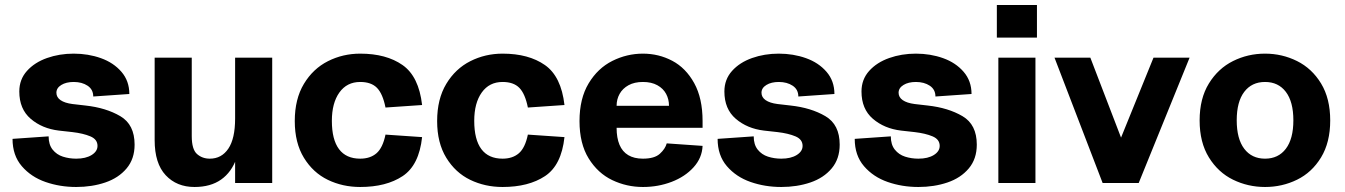

<svg xmlns="http://www.w3.org/2000/svg" viewBox="-20 -730 5367 766"><path d="M30 -176 174 -186Q174 -153 190 -133Q206 -113 231 -105Q256 -97 284 -97Q322 -97 345.5 -111.5Q369 -126 369 -148Q369 -174 340.5 -186Q312 -198 269 -203L215 -209Q148 -217 102.5 -256Q57 -295 57 -365Q57 -413 87.5 -447Q118 -481 167.5 -498.5Q217 -516 274 -516Q332 -516 382.5 -498Q433 -480 464.5 -443.5Q496 -407 496 -355L352 -345Q352 -373 329.5 -388Q307 -403 274 -403Q244 -403 224.5 -391Q205 -379 205 -360Q205 -342 221.5 -330.5Q238 -319 269 -315L321 -309Q403 -300 460 -266.5Q517 -233 517 -153Q517 -96 485 -58Q453 -20 400 -2Q347 16 284 16Q219 16 161.5 -4Q104 -24 67 -67Q30 -110 30 -176Z M597 -171V-500H745V-187Q745 -134 766 -115.5Q787 -97 817 -97Q864 -97 891 -137Q918 -177 918 -257L944 -237Q944 -156 924 -99.5Q904 -43 862 -13.5Q820 16 756 16Q685 16 641 -31Q597 -78 597 -171ZM918 -500H1066V0H918Z M1156 -247Q1156 -335 1192.5 -395.5Q1229 -456 1288.5 -486Q1348 -516 1417 -516Q1521 -516 1586 -470.5Q1651 -425 1664 -311L1518 -301Q1507 -356 1484 -379.5Q1461 -403 1417 -403Q1364 -403 1334 -361Q1304 -319 1304 -248Q1304 -173 1332.5 -135Q1361 -97 1417 -97Q1457 -97 1482 -118.5Q1507 -140 1518 -193L1664 -183Q1652 -71 1586.5 -27.5Q1521 16 1417 16Q1347 16 1288 -12.5Q1229 -41 1192.5 -100.5Q1156 -160 1156 -247Z M1724 -247Q1724 -335 1760.5 -395.5Q1797 -456 1856.5 -486Q1916 -516 1985 -516Q2089 -516 2154 -470.5Q2219 -425 2232 -311L2086 -301Q2075 -356 2052 -379.5Q2029 -403 1985 -403Q1932 -403 1902 -361Q1872 -319 1872 -248Q1872 -173 1900.5 -135Q1929 -97 1985 -97Q2025 -97 2050 -118.5Q2075 -140 2086 -193L2232 -183Q2220 -71 2154.5 -27.5Q2089 16 1985 16Q1915 16 1856 -12.5Q1797 -41 1760.5 -100.5Q1724 -160 1724 -247Z M2292 -247Q2292 -337 2328.5 -397.5Q2365 -458 2423 -487Q2481 -516 2545 -516Q2608 -516 2662 -487.5Q2716 -459 2749.5 -398.5Q2783 -338 2783 -247V-220H2440Q2440 -180 2451.5 -152.5Q2463 -125 2486.5 -111Q2510 -97 2545 -97Q2591 -97 2612.5 -116.5Q2634 -136 2640 -158L2783 -148Q2781 -100 2747 -62.5Q2713 -25 2659.5 -4.5Q2606 16 2545 16Q2480 16 2422.5 -11.5Q2365 -39 2328.5 -98Q2292 -157 2292 -247ZM2545 -403Q2511 -403 2487.5 -390Q2464 -377 2452 -355.5Q2440 -334 2440 -308H2649Q2649 -334 2637.5 -355.5Q2626 -377 2602.5 -390Q2579 -403 2545 -403Z M2843 -176 2987 -186Q2987 -153 3003 -133Q3019 -113 3044 -105Q3069 -97 3097 -97Q3135 -97 3158.5 -111.5Q3182 -126 3182 -148Q3182 -174 3153.5 -186Q3125 -198 3082 -203L3028 -209Q2961 -217 2915.5 -256Q2870 -295 2870 -365Q2870 -413 2900.5 -447Q2931 -481 2980.5 -498.5Q3030 -516 3087 -516Q3145 -516 3195.5 -498Q3246 -480 3277.5 -443.5Q3309 -407 3309 -355L3165 -345Q3165 -373 3142.5 -388Q3120 -403 3087 -403Q3057 -403 3037.5 -391Q3018 -379 3018 -360Q3018 -342 3034.5 -330.5Q3051 -319 3082 -315L3134 -309Q3216 -300 3273 -266.5Q3330 -233 3330 -153Q3330 -96 3298 -58Q3266 -20 3213 -2Q3160 16 3097 16Q3032 16 2974.5 -4Q2917 -24 2880 -67Q2843 -110 2843 -176Z M3390 -176 3534 -186Q3534 -153 3550 -133Q3566 -113 3591 -105Q3616 -97 3644 -97Q3682 -97 3705.5 -111.5Q3729 -126 3729 -148Q3729 -174 3700.5 -186Q3672 -198 3629 -203L3575 -209Q3508 -217 3462.5 -256Q3417 -295 3417 -365Q3417 -413 3447.5 -447Q3478 -481 3527.5 -498.5Q3577 -516 3634 -516Q3692 -516 3742.5 -498Q3793 -480 3824.5 -443.5Q3856 -407 3856 -355L3712 -345Q3712 -373 3689.5 -388Q3667 -403 3634 -403Q3604 -403 3584.5 -391Q3565 -379 3565 -360Q3565 -342 3581.5 -330.5Q3598 -319 3629 -315L3681 -309Q3763 -300 3820 -266.5Q3877 -233 3877 -153Q3877 -96 3845 -58Q3813 -20 3760 -2Q3707 16 3644 16Q3579 16 3521.5 -4Q3464 -24 3427 -67Q3390 -110 3390 -176Z M3963 -500H4111V0H3963ZM3957 -710H4117V-580H3957Z M4582 -500H4726L4523 0H4379ZM4187 -500H4330L4522 0H4379Z M4766 -249.5Q4766 -337 4803 -397Q4840 -457 4899.4 -486.5Q4958.7 -516 5026.9 -516Q5095 -516 5154.5 -486.5Q5214 -457 5250.5 -397Q5287 -337 5287 -249.5Q5287 -162 5250.5 -102Q5214 -42 5154.6 -13Q5095.3 16 5027.1 16Q4959 16 4899.5 -13Q4840 -42 4803 -102Q4766 -162 4766 -249.5ZM5140 -250Q5140 -324 5110 -363.5Q5080 -403 5027 -403Q4974 -403 4944 -363.5Q4914 -324 4914 -250Q4914 -176 4944 -136.5Q4974 -97 5027 -97Q5080 -97 5110 -136.5Q5140 -176 5140 -250Z"/></svg>

Font: Uncut Sans VF
Style: Regular
Weight: 400
Designer: Kasper Nordkvist
Foundry: Uncut Type
Version: Version 1.100;FEAKit 1.0